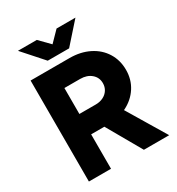

<svg xmlns="http://www.w3.org/2000/svg" viewBox="-208 -1032 1075 1164"><g transform="rotate(-30 329.0 -450.5)"><path d="M71.2 -707H343.8Q419.8 -707 479.2 -677.5Q538.6 -648 571.7 -595Q604.8 -542 604.8 -474.4Q604.8 -406.8 570.7 -353.8Q536.6 -300.8 476.5 -270.9Q416.4 -241 341 -241H226V0H71.2ZM295.2 -281.8 412.6 -367.4 633.2 0H456.2ZM443 -474.4Q443 -514.4 413.2 -539.8Q383.4 -565.2 336.6 -565.2H226V-383.6H341Q370 -383.6 393.3 -395.1Q416.6 -406.6 429.8 -427.3Q443 -448 443 -474.4ZM230.4 -763.4 365.2 -901.4H497.4L371 -759.2H230.4ZM94.8 -901.4H227L362 -763.4V-759.2H221.4Z"/></g></svg>

Font: 寒蝉端黑体 Light
Style: Regular
Weight: 300
Designer: ChillDuanSans {Warren2060}; 
Source Han Sans {Ryoko NISHIZUKA 西塚涼子 (kana, bopomofo & ideographs); Paul D. Hunt (Latin, G
Foundry: ChillType&Adobe
Version: Version 1.300;Glyphs 3.3 (3306)